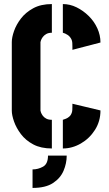

<svg xmlns="http://www.w3.org/2000/svg" viewBox="-20 -725 534 944"><path d="M140 199V108Q167 108 191.5 94.5Q216 81 216 40H308Q308 78 292.5 114.5Q277 151 240.5 175Q204 199 140 199ZM235 5Q181 5 143.5 -15Q106 -35 83 -65.5Q60 -96 49 -127.5Q38 -159 38 -181V-518Q38 -541 49 -572.5Q60 -604 83 -634Q106 -664 143.5 -684.5Q181 -705 235 -705V-564Q218 -564 207 -557.5Q196 -551 190 -542.5Q184 -534 181.5 -527Q179 -520 179 -518V-181Q179 -179 181.5 -172Q184 -165 190 -156.5Q196 -148 207 -142Q218 -136 235 -136ZM289 5V-136Q296 -138 304.5 -141.5Q313 -145 320.5 -151.5Q328 -158 331 -166Q335 -174 335.5 -184Q336 -194 336 -203Q336 -206 336 -209Q336 -212 336 -215L474 -182Q474 -129 447 -86.5Q420 -44 377.5 -19.5Q335 5 289 5ZM336 -480Q336 -484 336 -487.5Q336 -491 336 -495Q336 -504 335.5 -514Q335 -524 331 -532Q328 -538 323.5 -543.5Q319 -549 313 -553Q307 -557 300.5 -560Q294 -563 289 -564V-705Q324 -705 356.5 -689Q389 -673 416 -646.5Q443 -620 458.5 -586Q474 -552 474 -516Z"/></svg>

Font: Stick No Bills ExtraBold
Style: Regular
Weight: 800
Version: Version 2.000